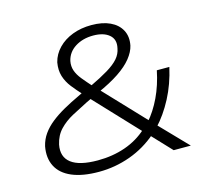

<svg xmlns="http://www.w3.org/2000/svg" viewBox="-104 -834 1046 963"><g transform="rotate(-15 419.5 -352.5)"><path d="M296 8Q211 8 156 -15.5Q101 -39 78.5 -83Q56 -127 67 -186Q75 -220 94.5 -247.5Q114 -275 143.5 -298.5Q173 -322 211 -343.5Q249 -365 292 -385L333 -405L319 -388Q292 -417 270 -445Q248 -473 238 -505Q228 -537 235 -577Q245 -617 275 -648Q305 -679 349.5 -696Q394 -713 448 -713Q505 -713 544.5 -694.5Q584 -676 602 -642Q620 -608 611 -563Q604 -532 578.5 -500Q553 -468 507.5 -437.5Q462 -407 394 -377L400 -392L611 -169H595Q634 -213 663 -274Q692 -335 707 -409H772Q753 -324 716 -253.5Q679 -183 631 -132L633 -146L774 0H685L587 -104L602 -105Q538 -49 459 -20.5Q380 8 296 8ZM305 -49Q382 -49 448 -72Q514 -95 564 -141L561 -130L338 -367L368 -365L326 -345Q284 -324 244 -302.5Q204 -281 175.5 -251Q147 -221 137 -176Q125 -114 167.5 -81.5Q210 -49 305 -49ZM443 -660Q389 -660 349.5 -635Q310 -610 300 -566Q295 -540 303 -516.5Q311 -493 331 -468.5Q351 -444 378 -414L365 -418Q424 -446 462 -469Q500 -492 520 -515Q540 -538 545 -567Q555 -611 526 -635.5Q497 -660 443 -660Z"/></g></svg>

Font: Nunito Sans 10pt Expanded Light
Style: Italic
Weight: 300
Width: 7
Italic angle: -9°
Designer: Vernon Adams
Foundry: Vernon Adams
Version: Version 3.101;gftools[0.9.27]